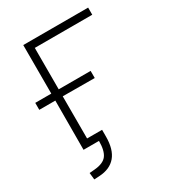

<svg xmlns="http://www.w3.org/2000/svg" viewBox="-209 -822 1014 1120"><g transform="rotate(-30 298.0 -262.0)"><path d="M92 181 87 135 122 132Q182 127 205 96.5Q228 66 228 0H124L125 -331H17V-378H125V-705H562V-657H175V-378H390V-330L175 -331V-47H276V-2Q276 85 238 130Q200 175 127 179Z"/></g></svg>

Font: Nunito Sans 7pt ExtraLight
Style: Regular
Weight: 250
Designer: Vernon Adams
Foundry: Vernon Adams
Version: Version 3.101;gftools[0.9.27]